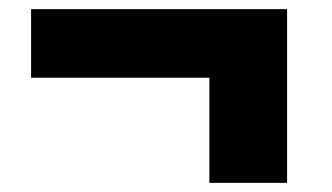

<svg xmlns="http://www.w3.org/2000/svg" viewBox="-20 -515 726 420"><path d="M48 -345V-495H608V-115H438V-345Z"/></svg>

Font: Mplus 1p Black
Style: Regular
Weight: 900
Version: Version 1.061